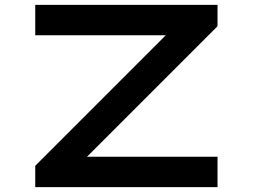

<svg xmlns="http://www.w3.org/2000/svg" viewBox="-20 -770 1040 790"><path d="M337.9 -125H875V0H125V-87.9L662.1 -625H125V-750H875V-662.1Z"/></svg>

Font: Xanmono
Style: Regular
Weight: 400
Designer: GGBotNet
Foundry: GGBotNet
Version: 1.00